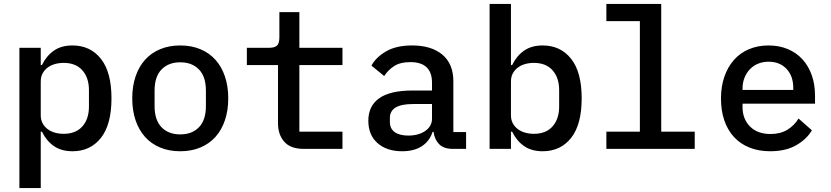

<svg xmlns="http://www.w3.org/2000/svg" viewBox="-20 -760 4240 980"><path d="M79 -516H188V-428H194Q217 -475 255 -501.5Q293 -528 350 -528Q441 -528 495 -460Q549 -392 549 -258Q549 -124 495 -56Q441 12 350 12Q293 12 255 -14.5Q217 -41 194 -88H188V200H79ZM305 -77Q367 -77 400.5 -115Q434 -153 434 -216V-300Q434 -363 400.5 -401Q367 -439 305 -439Q281 -439 260 -433Q239 -427 223 -415Q207 -403 197.5 -385.5Q188 -368 188 -344V-172Q188 -148 197.5 -130.5Q207 -113 223 -101Q239 -89 260 -83Q281 -77 305 -77Z M900 12Q843 12 797.5 -7Q752 -26 720.5 -61Q689 -96 672 -146Q655 -196 655 -258Q655 -320 672 -370Q689 -420 720.5 -455Q752 -490 797.5 -509Q843 -528 900 -528Q957 -528 1002.5 -509Q1048 -490 1079.5 -455Q1111 -420 1128 -370Q1145 -320 1145 -258Q1145 -196 1128 -146Q1111 -96 1079.5 -61Q1048 -26 1002.5 -7Q957 12 900 12ZM900 -74Q960 -74 995.5 -110.5Q1031 -147 1031 -219V-297Q1031 -369 995.5 -405.5Q960 -442 900 -442Q840 -442 804.5 -405.5Q769 -369 769 -297V-219Q769 -147 804.5 -110.5Q840 -74 900 -74Z M1531 0Q1463 0 1431 -36.5Q1399 -73 1399 -131V-428H1240V-516H1353Q1382 -516 1394 -527.5Q1406 -539 1406 -569V-698H1508V-516H1728V-428H1508V-88H1728V0Z M2292 0Q2245 0 2221.5 -24Q2198 -48 2193 -87H2188Q2173 -40 2133.5 -14Q2094 12 2033 12Q1954 12 1907 -29.5Q1860 -71 1860 -144Q1860 -219 1915.5 -258.5Q1971 -298 2086 -298H2185V-338Q2185 -443 2074 -443Q2024 -443 1993 -423.5Q1962 -404 1941 -372L1876 -425Q1898 -467 1950 -497.5Q2002 -528 2084 -528Q2182 -528 2238 -481Q2294 -434 2294 -345V-86H2359V0ZM2064 -68Q2117 -68 2151 -92Q2185 -116 2185 -154V-229H2088Q1970 -229 1970 -158V-138Q1970 -103 1995 -85.5Q2020 -68 2064 -68Z M2479 -740H2588V-428H2594Q2617 -475 2655 -501.5Q2693 -528 2750 -528Q2841 -528 2895 -460Q2949 -392 2949 -258Q2949 -124 2895 -56Q2841 12 2750 12Q2693 12 2655 -14.5Q2617 -41 2594 -88H2588V0H2479ZM2705 -77Q2767 -77 2800.5 -115Q2834 -153 2834 -216V-300Q2834 -363 2800.5 -401Q2767 -439 2705 -439Q2681 -439 2660 -433Q2639 -427 2623 -415Q2607 -403 2597.5 -385.5Q2588 -368 2588 -344V-172Q2588 -148 2597.5 -130.5Q2607 -113 2623 -101Q2639 -89 2660 -83Q2681 -77 2705 -77Z M3075 -88H3246V-652H3075V-740H3355V-88H3526V0H3075Z M3911 12Q3852 12 3805 -7Q3758 -26 3726 -61Q3694 -96 3677 -145.5Q3660 -195 3660 -257Q3660 -319 3677.5 -369Q3695 -419 3726.5 -454.5Q3758 -490 3803 -509Q3848 -528 3903 -528Q3957 -528 4001 -509.5Q4045 -491 4076 -457Q4107 -423 4123.5 -376Q4140 -329 4140 -272V-231H3770V-214Q3770 -153 3808 -114.5Q3846 -76 3913 -76Q3963 -76 3998.5 -97.5Q4034 -119 4056 -155L4124 -95Q4098 -50 4044.5 -19Q3991 12 3911 12ZM3903 -445Q3874 -445 3849.5 -435Q3825 -425 3807.5 -406.5Q3790 -388 3780 -363Q3770 -338 3770 -308V-301H4029V-311Q4029 -372 3994.5 -408.5Q3960 -445 3903 -445Z"/></svg>

Font: IBM Plex Mono Medium
Style: Regular
Weight: 500
Monospace: yes
Designer: Mike Abbink, Paul van der Laan, Pieter van Rosmalen
Foundry: Bold Monday
Version: Version 2.3